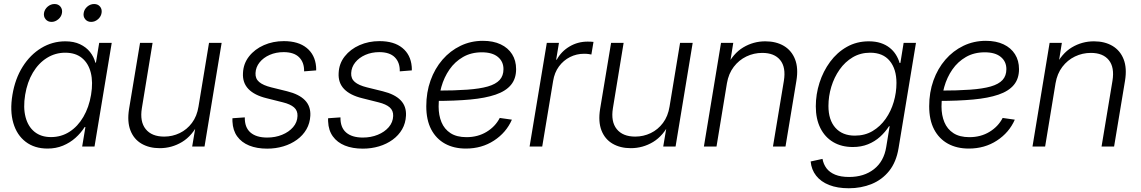

<svg xmlns="http://www.w3.org/2000/svg" viewBox="-20 -748 5823 980"><path d="M222.7 10.3Q156.2 10.3 111.1 -24.2Q65.9 -58.6 47.9 -120.4Q29.8 -182.1 43.5 -264.2Q57.1 -346.2 95.7 -407.5Q134.3 -468.8 190.7 -502.9Q247.1 -537.1 313.5 -537.1Q356.9 -537.1 388.4 -522.2Q419.9 -507.3 439.5 -482.7Q459 -458 466.8 -428.2H469.7L486.3 -529.3H550.3L462.4 0H399.4L416 -99.6H412.1Q393.1 -69.3 365.2 -44.4Q337.4 -19.5 301.5 -4.6Q265.6 10.3 222.7 10.3ZM240.2 -48.3Q292.5 -48.3 334.7 -75.4Q377 -102.5 405.5 -151.4Q434.1 -200.2 444.8 -264.2Q455.6 -328.6 443.4 -377Q431.2 -425.3 398.2 -452.1Q365.2 -479 313 -479Q262.2 -479 219.5 -452.4Q176.8 -425.8 147.9 -377.4Q119.1 -329.1 108.4 -264.2Q97.7 -199.2 110.4 -150.6Q123 -102.1 156.2 -75.2Q189.5 -48.3 240.2 -48.3ZM445.3 -636.2Q426.3 -636.2 415 -649.7Q403.8 -663.1 407.2 -682.1Q410.2 -701.2 425.8 -714.4Q441.4 -727.5 460.4 -727.5Q479.5 -727.5 490.5 -714.4Q501.5 -701.2 498.5 -682.1Q495.6 -663.1 480 -649.7Q464.4 -636.2 445.3 -636.2ZM243.2 -636.2Q224.1 -636.2 212.9 -649.7Q201.7 -663.1 204.6 -682.1Q208 -701.2 223.6 -714.4Q239.3 -727.5 258.3 -727.5Q277.3 -727.5 288.3 -714.4Q299.3 -701.2 296.4 -682.1Q293.5 -663.1 277.6 -649.7Q261.7 -636.2 243.2 -636.2Z M795.4 8.3Q741.7 8.3 702.4 -14.6Q663.1 -37.6 645.8 -82.3Q628.4 -127 638.7 -191.4L694.8 -529.3H758.8L704.1 -195.8Q692.9 -127.4 723.6 -89.1Q754.4 -50.8 817.9 -50.8Q859.9 -50.8 897 -68.6Q934.1 -86.4 959.7 -120.6Q985.4 -154.8 993.2 -204.1L1046.9 -529.3H1111.3L1023.9 0H960.9L981.9 -124.5H995.6Q961.9 -55.2 909.4 -23.4Q856.9 8.3 795.4 8.3Z M1343.8 10.7Q1291 10.7 1252 -5.1Q1212.9 -21 1190.7 -51.8Q1168.5 -82.5 1166.5 -127.4Q1166 -131.8 1166.3 -135.7Q1166.5 -139.6 1166.5 -144.5L1229.5 -148.9Q1228.5 -97.7 1258.3 -71.8Q1288.1 -45.9 1343.8 -45.9Q1385.3 -45.9 1419.9 -60.1Q1454.6 -74.2 1476.1 -99.1Q1497.6 -124 1498.5 -156.2Q1499.5 -183.6 1480.7 -200Q1461.9 -216.3 1424.3 -225.6L1340.8 -246.6Q1278.8 -261.7 1248 -293.7Q1217.3 -325.7 1220.2 -375Q1222.2 -423.3 1251.2 -460.2Q1280.3 -497.1 1326.9 -517.6Q1373.5 -538.1 1428.7 -538.1Q1502.9 -538.1 1545.4 -503.4Q1587.9 -468.8 1593.3 -408.2Q1593.8 -403.3 1593.8 -398.7Q1593.8 -394 1593.8 -388.7L1532.2 -383.8Q1533.2 -429.2 1506.8 -455.6Q1480.5 -481.9 1427.7 -481.9Q1388.7 -481.9 1356.4 -467.8Q1324.2 -453.6 1304.9 -429.4Q1285.6 -405.3 1284.2 -375Q1282.7 -346.7 1302.7 -329.6Q1322.8 -312.5 1364.3 -302.2L1445.3 -282.2Q1506.8 -267.1 1536.6 -236.3Q1566.4 -205.6 1564 -157.7Q1562 -119.1 1544.2 -88.1Q1526.4 -57.1 1495.8 -34.9Q1465.3 -12.7 1426.3 -1Q1387.2 10.7 1343.8 10.7Z M1832 10.7Q1779.3 10.7 1740.2 -5.1Q1701.2 -21 1679 -51.8Q1656.7 -82.5 1654.8 -127.4Q1654.3 -131.8 1654.5 -135.7Q1654.8 -139.6 1654.8 -144.5L1717.8 -148.9Q1716.8 -97.7 1746.6 -71.8Q1776.4 -45.9 1832 -45.9Q1873.5 -45.9 1908.2 -60.1Q1942.9 -74.2 1964.4 -99.1Q1985.8 -124 1986.8 -156.2Q1987.8 -183.6 1969 -200Q1950.2 -216.3 1912.6 -225.6L1829.1 -246.6Q1767.1 -261.7 1736.3 -293.7Q1705.6 -325.7 1708.5 -375Q1710.4 -423.3 1739.5 -460.2Q1768.6 -497.1 1815.2 -517.6Q1861.8 -538.1 1917 -538.1Q1991.2 -538.1 2033.7 -503.4Q2076.2 -468.8 2081.5 -408.2Q2082 -403.3 2082 -398.7Q2082 -394 2082 -388.7L2020.5 -383.8Q2021.5 -429.2 1995.1 -455.6Q1968.8 -481.9 1916 -481.9Q1877 -481.9 1844.7 -467.8Q1812.5 -453.6 1793.2 -429.4Q1773.9 -405.3 1772.5 -375Q1771 -346.7 1791 -329.6Q1811 -312.5 1852.5 -302.2L1933.6 -282.2Q1995.1 -267.1 2024.9 -236.3Q2054.7 -205.6 2052.2 -157.7Q2050.3 -119.1 2032.5 -88.1Q2014.6 -57.1 1984.1 -34.9Q1953.6 -12.7 1914.6 -1Q1875.5 10.7 1832 10.7Z M2357.9 10.3Q2296.9 10.3 2251.5 -14.6Q2206.1 -39.6 2180.9 -87.6Q2155.8 -135.7 2155.8 -205.6Q2155.8 -276.4 2177.5 -337.2Q2199.2 -397.9 2238.5 -443.4Q2277.8 -488.8 2330.6 -514.2Q2383.3 -539.6 2444.8 -539.6Q2497.6 -539.6 2535.4 -521.7Q2573.2 -503.9 2593.8 -471.4Q2614.3 -439 2614.3 -395Q2614.3 -346.2 2587.9 -314.5Q2561.5 -282.7 2509.3 -264.9Q2457 -247.1 2380.1 -240Q2303.2 -232.9 2202.1 -232.9L2210 -285.6Q2300.3 -285.6 2364.7 -290.3Q2429.2 -294.9 2470 -306.6Q2510.7 -318.4 2530.3 -339.8Q2549.8 -361.3 2549.8 -395Q2549.8 -434.1 2521.2 -457.5Q2492.7 -481 2439.5 -481Q2384.8 -481 2343.3 -457Q2301.8 -433.1 2274.2 -393.3Q2246.6 -353.5 2232.7 -304.2Q2218.8 -254.9 2218.8 -204.1Q2218.8 -159.7 2233.4 -124.3Q2248 -88.9 2279.5 -68.4Q2311 -47.9 2361.3 -47.9Q2418.9 -47.9 2463.6 -75Q2508.3 -102.1 2530.8 -146L2592.8 -137.2Q2564 -71.3 2501.5 -30.5Q2439 10.3 2357.9 10.3Z M2683.1 0 2771 -529.3H2833L2818.8 -443.4H2821.8Q2844.7 -485.4 2886.7 -510.5Q2928.7 -535.6 2979.5 -535.6Q2988.3 -535.6 2996.1 -535.2Q3003.9 -534.7 3009.3 -534.2L2998.5 -469.7Q2994.1 -470.7 2984.1 -472.2Q2974.1 -473.6 2960.9 -473.6Q2922.9 -473.6 2889.4 -456.8Q2856 -439.9 2833 -408.9Q2810.1 -377.9 2803.2 -334.5L2747.6 0Z M3199.7 8.3Q3146 8.3 3106.7 -14.6Q3067.4 -37.6 3050 -82.3Q3032.7 -127 3043 -191.4L3099.1 -529.3H3163.1L3108.4 -195.8Q3097.2 -127.4 3127.9 -89.1Q3158.7 -50.8 3222.2 -50.8Q3264.2 -50.8 3301.3 -68.6Q3338.4 -86.4 3364 -120.6Q3389.6 -154.8 3397.5 -204.1L3451.2 -529.3H3515.6L3428.2 0H3365.2L3386.2 -124.5H3399.9Q3366.2 -55.2 3313.7 -23.4Q3261.2 8.3 3199.7 8.3Z M3690.4 -323.2 3637.2 0H3572.8L3660.2 -529.3H3722.7L3702.6 -404.3L3688 -406.2Q3721.7 -475.1 3773.7 -506.1Q3825.7 -537.1 3886.2 -537.1Q3941.4 -537.1 3981 -513.7Q4020.5 -490.2 4038.1 -445.3Q4055.7 -400.4 4044.9 -335.4L3989.3 0H3925.3L3981 -335.4Q3992.2 -404.3 3962.4 -441.2Q3932.6 -478 3870.6 -478Q3827.6 -478 3789.6 -459.7Q3751.5 -441.4 3725.1 -406.7Q3698.7 -372.1 3690.4 -323.2Z M4312.5 212.9Q4254.4 212.9 4212.2 196.3Q4169.9 179.7 4145.8 148.9Q4121.6 118.2 4117.7 76.2L4178.2 63Q4183.1 90.3 4198.7 111.1Q4214.4 131.8 4242.9 143.6Q4271.5 155.3 4314 155.3Q4390.1 155.3 4440.9 115.5Q4491.7 75.7 4503.4 2.4L4521 -104L4517.6 -103.5Q4498.5 -73.7 4471.7 -49.6Q4444.8 -25.4 4410.2 -11.5Q4375.5 2.4 4333 2.4Q4275.4 2.4 4232.9 -22.7Q4190.4 -47.9 4167.2 -94.5Q4144 -141.1 4144 -205.1Q4144 -266.6 4162.8 -325.4Q4181.6 -384.3 4217 -432.4Q4252.4 -480.5 4302.5 -508.8Q4352.5 -537.1 4414.6 -537.1Q4448.2 -537.1 4474.6 -528.6Q4501 -520 4520.5 -504.6Q4540 -489.3 4552.7 -469Q4565.4 -448.7 4571.8 -426.3L4575.7 -426.8L4592.3 -529.3H4655.3L4566.4 8.3Q4554.7 79.1 4518.6 124.3Q4482.4 169.4 4429 191.2Q4375.5 212.9 4312.5 212.9ZM4343.3 -55.7Q4394.5 -55.7 4433.8 -79.1Q4473.1 -102.5 4500.5 -141.4Q4527.8 -180.2 4541.7 -227.8Q4555.7 -275.4 4555.7 -324.7Q4555.7 -395.5 4521.2 -437.3Q4486.8 -479 4421.4 -479Q4372.1 -479 4332.5 -455.6Q4293 -432.1 4265.4 -392.8Q4237.8 -353.5 4223.1 -305.2Q4208.5 -256.8 4208.5 -207Q4208.5 -135.7 4244.1 -95.7Q4279.8 -55.7 4343.3 -55.7Z M4924.8 10.3Q4863.8 10.3 4818.4 -14.6Q4772.9 -39.6 4747.8 -87.6Q4722.7 -135.7 4722.7 -205.6Q4722.7 -276.4 4744.4 -337.2Q4766.1 -397.9 4805.4 -443.4Q4844.7 -488.8 4897.5 -514.2Q4950.2 -539.6 5011.7 -539.6Q5064.5 -539.6 5102.3 -521.7Q5140.1 -503.9 5160.6 -471.4Q5181.2 -439 5181.2 -395Q5181.2 -346.2 5154.8 -314.5Q5128.4 -282.7 5076.2 -264.9Q5023.9 -247.1 4947 -240Q4870.1 -232.9 4769 -232.9L4776.9 -285.6Q4867.2 -285.6 4931.6 -290.3Q4996.1 -294.9 5036.9 -306.6Q5077.6 -318.4 5097.2 -339.8Q5116.7 -361.3 5116.7 -395Q5116.7 -434.1 5088.1 -457.5Q5059.6 -481 5006.3 -481Q4951.7 -481 4910.2 -457Q4868.7 -433.1 4841.1 -393.3Q4813.5 -353.5 4799.6 -304.2Q4785.6 -254.9 4785.6 -204.1Q4785.6 -159.7 4800.3 -124.3Q4814.9 -88.9 4846.4 -68.4Q4877.9 -47.9 4928.2 -47.9Q4985.8 -47.9 5030.5 -75Q5075.2 -102.1 5097.7 -146L5159.7 -137.2Q5130.9 -71.3 5068.4 -30.5Q5005.9 10.3 4924.8 10.3Z M5367.7 -323.2 5314.5 0H5250L5337.4 -529.3H5399.9L5379.9 -404.3L5365.2 -406.2Q5398.9 -475.1 5450.9 -506.1Q5502.9 -537.1 5563.5 -537.1Q5618.7 -537.1 5658.2 -513.7Q5697.8 -490.2 5715.3 -445.3Q5732.9 -400.4 5722.2 -335.4L5666.5 0H5602.5L5658.2 -335.4Q5669.4 -404.3 5639.6 -441.2Q5609.9 -478 5547.9 -478Q5504.9 -478 5466.8 -459.7Q5428.7 -441.4 5402.3 -406.7Q5376 -372.1 5367.7 -323.2Z"/></svg>

Font: Inter 24pt Light
Style: Italic
Weight: 300
Italic angle: -9.3988°
Designer: Rasmus Andersson
Foundry: rsms
Version: Version 4.001;git-66647c0bb